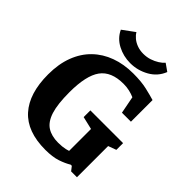

<svg xmlns="http://www.w3.org/2000/svg" viewBox="-240 -981 1129 1129"><g transform="rotate(45 324.0 -417.0)"><path d="M337.6 17.7Q186 17.7 110.8 -65.8Q35.6 -149.3 35.6 -307.8Q35.6 -394.9 61.1 -461.5Q86.5 -528.1 133.3 -573.5Q180.1 -619 244.4 -642.4Q308.7 -665.9 386.4 -665.9Q454.4 -665.9 500.7 -655Q547.1 -644.1 576.8 -635.1V-455.4H502L481.2 -563Q461.8 -571.6 438.6 -577Q415.3 -582.4 388.9 -582.4Q286.8 -582.4 242.6 -521.4Q198.4 -460.4 198.4 -322.3Q198.4 -223 216.2 -167.2Q234.1 -111.4 270.2 -88.3Q306.4 -65.2 360.9 -65.2Q378.2 -65.2 393.1 -66.7Q408.1 -68.3 420 -70.9Q431.9 -73.6 441.1 -76.9V-259.2L361.1 -278V-333.7H633.3V-277.7L583.3 -259.3V0H534.8L514.4 -26.2H504.9Q477.1 -9.1 437.3 4.3Q397.6 17.7 337.6 17.7ZM330.3 -695.7Q273 -695.7 224 -721.5Q175 -747.2 152.2 -796L227.1 -850.8Q236.7 -834.4 253.7 -820.2Q270.8 -805.9 294.4 -797.4Q317.9 -788.9 345.4 -788.9Q374.3 -788.9 399.1 -797.1Q423.9 -805.3 444.1 -818.1Q464.2 -830.9 476.2 -844.9L521.5 -813Q499.2 -756.1 445.3 -725.9Q391.5 -695.7 330.3 -695.7Z"/></g></svg>

Font: Faustina Light
Style: Regular
Weight: 300
Designer: Alfonso Garcia
Foundry: http://www.omnibus-type.com
Version: Version 1.200